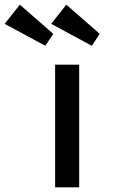

<svg xmlns="http://www.w3.org/2000/svg" viewBox="-72 -802 522 822"><path d="M355 -657 212 -782 147 -700 321 -606ZM156 -657 13 -782 -52 -700 122 -606ZM267 0V-525H164V0Z"/></svg>

Font: Lexend Peta
Style: Regular
Weight: 400
Designer: Bonnie Shaver-Troup, Thomas Jockin
Foundry: Lexend
Version: Version 1.007